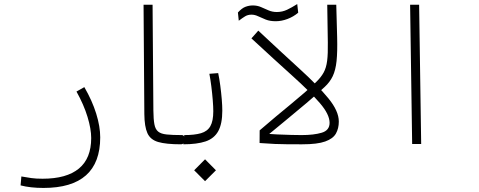

<svg xmlns="http://www.w3.org/2000/svg" viewBox="-20 -717 2384 956"><path d="M196.3 218.8Q131.3 218.8 82.5 206.1L86.4 161.6Q113.8 166.5 136.5 169.7Q159.2 172.9 191.9 172.9Q311.5 172.9 372.8 122.3Q434.1 71.8 434.1 -29.8Q434.1 -74.7 415.8 -135Q397.5 -195.3 360.8 -261.2L399.9 -283.2Q439 -215.8 459 -151.4Q479 -86.9 479 -33.2Q479 218.8 196.3 218.8Z M880.9 1.5Q806.6 1.5 767.6 -10Q728.5 -21.5 713.9 -54.2Q699.2 -86.9 698.7 -149.4L694.8 -693.4H739.7L743.7 -166.5Q744.1 -123 748.8 -98.1Q753.4 -73.2 767.6 -61.8Q781.7 -50.3 810.1 -47.4Q838.4 -44.4 886.7 -44.4Q898.9 -44.4 898.9 -23.4Q898.9 -12.7 894.8 -5.6Q890.6 1.5 880.9 1.5Z M892.6 1.5 897.5 -44.4Q948.7 -44.4 980.7 -53.7Q1012.7 -63 1027.3 -88.6Q1042 -114.3 1042 -163.1Q1042 -185.5 1039.3 -219Q1036.6 -252.4 1032.2 -287.4Q1027.8 -322.3 1022.5 -349.6L1066.4 -353Q1072.3 -325.2 1076.9 -290.3Q1081.5 -255.4 1084.2 -222.4Q1086.9 -189.5 1086.9 -166Q1086.9 -100.6 1066.7 -64Q1046.4 -27.3 1003.7 -12.9Q960.9 1.5 892.6 1.5ZM1001 185.1 946.8 130.9 1001 76.2 1055.2 130.9Z M1485.4 1.5Q1481.4 1.5 1477.5 1.5Q1473.6 1.5 1470.2 1.5Q1434.6 1.5 1407 1.2Q1379.4 1 1348.6 -0.2Q1317.9 -1.5 1272.5 -4.9L1272.9 -67.9L1292 -51.8Q1325.2 -49.3 1361.6 -47.6Q1397.9 -45.9 1429.9 -45.2Q1461.9 -44.4 1481.4 -44.4Q1543 -44.4 1582 -56.2Q1621.1 -67.9 1621.1 -105.5Q1621.1 -147.5 1572.5 -203.9Q1523.9 -260.3 1436.5 -338.9Q1349.1 -417.5 1231.9 -525.9L1266.1 -564.5Q1381.3 -456.5 1471.9 -374Q1562.5 -291.5 1614.7 -227.8Q1667 -164.1 1667 -111.8Q1667 -77.6 1652.6 -52Q1638.2 -26.4 1599.1 -12.5Q1560.1 1.5 1485.4 1.5ZM1353 -611.3Q1324.2 -611.3 1303.2 -619.6Q1282.2 -627.9 1265.4 -636Q1248.5 -644 1232.4 -644Q1214.4 -644 1200.9 -636Q1187.5 -627.9 1168.9 -613.8L1164.6 -654.8Q1184.6 -676.8 1202.6 -683.3Q1220.7 -689.9 1238.8 -689.9Q1260.7 -689.9 1279.3 -681.9Q1297.9 -673.8 1316.9 -665.5Q1335.9 -657.2 1358.4 -657.2Q1385.7 -657.2 1409.4 -668.5Q1433.1 -679.7 1460 -696.8L1464.8 -653.8Q1441.4 -633.8 1411.6 -622.6Q1381.8 -611.3 1353 -611.3Z M1300.8 -33.7 1272.9 -67.9Q1354 -137.7 1428.7 -198.7Q1503.4 -259.8 1553.2 -307.6Q1578.1 -331.5 1591.3 -355.5Q1604.5 -379.4 1608.9 -414.3Q1613.3 -449.2 1612.3 -506.3L1609.4 -693.4H1654.3L1658.7 -532.7Q1660.6 -459 1655.8 -413.1Q1650.9 -367.2 1636.7 -337.6Q1622.6 -308.1 1596.7 -284.2Q1556.6 -246.6 1506.1 -203.9Q1455.6 -161.1 1402.3 -117.4Q1349.1 -73.7 1300.8 -33.7Z M2032.2 0 2022 -693.4H2066.9L2077.1 0Z"/></svg>

Font: Cascadia Code NF ExtraLight
Style: Regular
Weight: 200
Monospace: yes
Designer: Aaron Bell
Foundry: Saja Typeworks
Version: Version 2404.023; ttfautohint (v1.8.4)